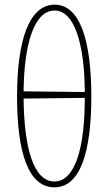

<svg xmlns="http://www.w3.org/2000/svg" viewBox="-20 -792 464 822"><path d="M213 10C322 10 371 -137 371 -378C371 -620 322 -772 214 -772C105 -772 53 -620 53 -379C53 -137 102 10 213 10ZM343 -398 81 -401C83 -600 125 -747 214 -747C299 -747 342 -602 343 -398ZM213 -15C122 -15 83 -164 81 -370L343 -373C343 -163 303 -15 213 -15Z"/></svg>

Font: Noto Serif ExtraCondensed Thin
Style: Regular
Weight: 100
Width: 2
Designer: Monotype Design Team
Foundry: Monotype Imaging Inc.
Version: Version 2.013